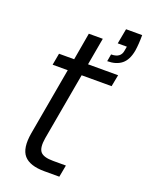

<svg xmlns="http://www.w3.org/2000/svg" viewBox="-144 -836 698 908"><g transform="rotate(20 205.0 -381.5)"><path d="M329.1 -763.2H410.2Q410.2 -717.3 404.8 -683.1Q396 -634.3 368.9 -612.5Q341.8 -590.8 296.9 -590.8L303.2 -627Q351.1 -627 356.9 -665L360.8 -687H314.9ZM76.2 -147.9 136.2 -486.8H60.1L70.8 -545.9H147L170.9 -683.1H241.2L216.8 -545.9H368.2L356.9 -486.8H206.1L146 -147.9Q137.7 -98.1 153.6 -79.1Q169.4 -60.1 217.8 -60.1H282.2L271 0H195.8Q122.1 0 92.3 -34.2Q62.5 -68.4 76.2 -147.9Z"/></g></svg>

Font: SVN-Poppins Light
Style: Italic
Weight: 300
Italic angle: -10°
Designer: Ninad Kale (Devanagari), Jonny Pinhorn (Latin)
Foundry: Indian Type Foundry
Version: Version 3.002 2017